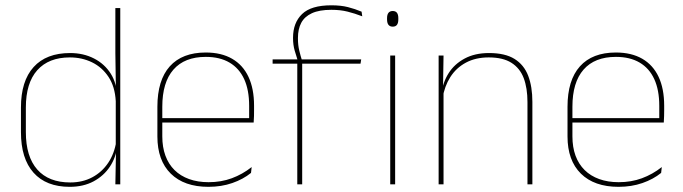

<svg xmlns="http://www.w3.org/2000/svg" viewBox="-20 -695 2576 724"><path d="M243 9.5Q154 9.5 106.5 -43.8Q59 -97 59 -197V-289.5Q59 -389.5 106.8 -442.2Q154.5 -495 244.5 -495Q294.5 -495 334.5 -474.5Q374.5 -454 397.8 -417Q421 -380 421.5 -330H427.5L416.5 -313.5Q413.5 -368.5 389.2 -405Q365 -441.5 327 -460Q289 -478.5 243.5 -478.5Q163.5 -478.5 120.5 -430.2Q77.5 -382 77.5 -289.5V-197Q77.5 -104.5 120.5 -55.8Q163.5 -7 245 -7Q291.5 -7 328 -26.5Q364.5 -46 388 -81Q411.5 -116 418.5 -162.5L427.5 -144H422Q417.5 -101.5 394.5 -66.8Q371.5 -32 333 -11.2Q294.5 9.5 243 9.5ZM433.5 0H415L417.5 -130.5L416.5 -138V-346.5L417 -356L415 -494.5V-664.5H433.5Z M766 9.5Q674.5 9.5 624 -40.2Q573.5 -90 573.5 -180.5V-292.5Q573.5 -392.5 620.2 -444.8Q667 -497 756 -497Q814.5 -497 855.2 -473.5Q896 -450 917 -405.2Q938 -360.5 938 -296.5V-279.5Q938 -268.5 937.8 -257.5Q937.5 -246.5 936.5 -233H919.5Q919.5 -250.5 919.5 -266.5Q919.5 -282.5 919.5 -296Q919.5 -355.5 900.8 -396.5Q882 -437.5 845.5 -459Q809 -480.5 756 -480.5Q676 -480.5 634 -432.5Q592 -384.5 592 -292.5V-243.5V-239.5V-181Q592 -140 603.8 -108Q615.5 -76 638 -53.8Q660.5 -31.5 693 -19.8Q725.5 -8 766.5 -8Q814 -8 854 -22.8Q894 -37.5 929 -65L926.5 -43Q897 -19 856 -4.8Q815 9.5 766 9.5ZM930 -233H582V-249.5H930Z M1229.5 -675Q1265.5 -675 1292 -668.2Q1318.5 -661.5 1343.5 -651L1346 -633.5Q1317.5 -644.5 1290.5 -651.2Q1263.5 -658 1229.5 -658Q1184 -658 1156.2 -645.2Q1128.5 -632.5 1116 -609Q1103.5 -585.5 1103.5 -552V-549Q1103.5 -525 1108.5 -504.2Q1113.5 -483.5 1119 -466.5L1102.5 -464V-467.5Q1097.5 -482.5 1091.2 -504.2Q1085 -526 1085 -550.5V-553Q1085 -609 1119 -642Q1153 -675 1229.5 -675ZM1119.5 0H1101V-460H1119.5ZM1339.5 -455H1008V-471H1108H1114H1342ZM1470 0H1451.5V-485.5H1470ZM1461 -594.5Q1450.5 -594.5 1445 -601.2Q1439.5 -608 1439.5 -622V-626.5Q1439.5 -640 1445 -646.8Q1450.5 -653.5 1461 -653.5Q1471.5 -653.5 1476.8 -646.8Q1482 -640 1482 -626.5V-622Q1482 -608 1476.8 -601.2Q1471.5 -594.5 1461 -594.5Z M1987.5 0H1969V-310Q1969 -363 1954.8 -400.5Q1940.5 -438 1908.5 -458.2Q1876.5 -478.5 1823 -478.5Q1773.5 -478.5 1736.8 -458.8Q1700 -439 1678 -404.2Q1656 -369.5 1649 -325L1640 -344H1645.5Q1650 -385 1671.8 -419.2Q1693.5 -453.5 1732 -474.2Q1770.5 -495 1824 -495Q1884.5 -495 1920.2 -472.8Q1956 -450.5 1971.8 -409.2Q1987.5 -368 1987.5 -311ZM1652.5 0H1634V-485.5H1652.5L1650.5 -358.5H1652.5Z M2312.5 9.5Q2221 9.5 2170.5 -40.2Q2120 -90 2120 -180.5V-292.5Q2120 -392.5 2166.8 -444.8Q2213.5 -497 2302.5 -497Q2361 -497 2401.8 -473.5Q2442.5 -450 2463.5 -405.2Q2484.5 -360.5 2484.5 -296.5V-279.5Q2484.5 -268.5 2484.2 -257.5Q2484 -246.5 2483 -233H2466Q2466 -250.5 2466 -266.5Q2466 -282.5 2466 -296Q2466 -355.5 2447.2 -396.5Q2428.5 -437.5 2392 -459Q2355.5 -480.5 2302.5 -480.5Q2222.5 -480.5 2180.5 -432.5Q2138.5 -384.5 2138.5 -292.5V-243.5V-239.5V-181Q2138.5 -140 2150.2 -108Q2162 -76 2184.5 -53.8Q2207 -31.5 2239.5 -19.8Q2272 -8 2313 -8Q2360.5 -8 2400.5 -22.8Q2440.5 -37.5 2475.5 -65L2473 -43Q2443.5 -19 2402.5 -4.8Q2361.5 9.5 2312.5 9.5ZM2476.5 -233H2128.5V-249.5H2476.5Z"/></svg>

Font: Anek Devanagari Thin
Style: Regular
Weight: 250
Designer: Kailash Malviya (Devanagari) & Yesha Goshar (Latin)
Foundry: Ek Type
Version: Version 1.003